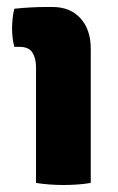

<svg xmlns="http://www.w3.org/2000/svg" viewBox="-20 -523 338 549"><path d="M239.5 0Q223 3 202.2 4.5Q181.5 6 161.5 6Q142 6 121.2 4.5Q100.5 3 83 0V-331Q83 -356 72.8 -372.5Q62.5 -389 36 -389H21Q14.5 -413.5 14.5 -442Q14.5 -455 16 -469.8Q17.5 -484.5 21 -498Q44 -500.5 68.2 -501.8Q92.5 -503 109 -503H130.5Q180.5 -503 210 -470.8Q239.5 -438.5 239.5 -383.5Z"/></svg>

Font: Signika SC
Style: Regular
Weight: 300
Designer: Anna Giedryś
Foundry: Anna Giedryś
Version: Version 2.000